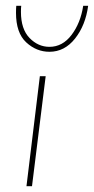

<svg xmlns="http://www.w3.org/2000/svg" viewBox="-20 -640 323 660"><path d="M137 -378 90 0H71L117 -378ZM150 -462Q105 -462 70 -494.5Q35 -527 35 -596Q35 -612 36 -620H53Q52 -613 52 -599Q52 -540 81.5 -509.5Q111 -479 150 -479Q195 -479 226 -520Q257 -561 266 -620H283Q274 -553 238 -507.5Q202 -462 150 -462Z"/></svg>

Font: Josefin Sans Thin
Style: Italic
Weight: 200
Italic angle: -7°
Designer: Santiago Orozco
Foundry: Typemade
Version: Version 2.000